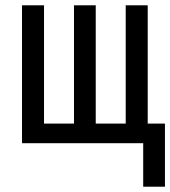

<svg xmlns="http://www.w3.org/2000/svg" viewBox="-20 -540 642 724"><path d="M602 164H520V0H63V-520H146V-74H259V-520H341V-74H454V-520H537V-74H602Z"/></svg>

Font: Iosevka Custom Extended
Style: Regular
Weight: 400
Width: 7
Monospace: yes
Designer: Belleve Invis
Foundry: Belleve Invis
Version: Version 11.2.4; ttfautohint (v1.8.4)